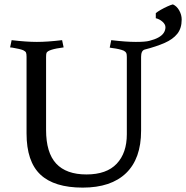

<svg xmlns="http://www.w3.org/2000/svg" viewBox="-20 -841 848 875"><path d="M26 -625 33 -658Q100 -650 148 -650Q196 -650 263 -658L270 -625Q199 -616 192 -600Q190 -595 190 -581V-249Q190 -145 236 -95.5Q282 -46 374 -46Q466 -46 512 -95Q558 -144 558 -229V-581Q558 -594 555.5 -599.5Q553 -605 544 -610Q525 -618 492 -622L480 -624L487 -658Q521 -654 548.5 -652Q576 -650 599 -650Q643 -650 661 -655Q685 -661 701.5 -670Q718 -679 726 -691Q734 -703 734 -717Q734 -730 720.5 -742Q707 -754 690 -758V-781Q698 -788 713 -796.5Q728 -805 743.5 -812Q759 -819 768 -821Q786 -813 797 -793Q808 -773 808 -752Q808 -712 788 -687Q768 -662 730.5 -645.5Q693 -629 639 -615Q623 -610 623 -582V-245Q623 -118 554.5 -52Q486 14 357 14Q227 14 164 -45.5Q101 -105 101 -233V-582Q101 -596 98.5 -601.5Q96 -607 86 -612Q72 -618 36 -624Z"/></svg>

Font: Buenard
Style: Regular
Weight: 400
Version: Version 2.000